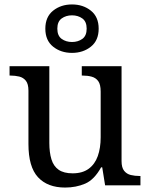

<svg xmlns="http://www.w3.org/2000/svg" viewBox="-20 -834 675 864"><path d="M273 10Q194 10 151 -36.5Q108 -83 108 -186V-426Q108 -456 96.5 -470.5Q85 -485 66.5 -489.5Q48 -494 26 -494H23V-536H202V-191Q202 -148 211.5 -117Q221 -86 244 -70Q267 -54 307 -54Q351 -54 379 -74.5Q407 -95 420 -131.5Q433 -168 433 -216V-422Q433 -454 422 -469Q411 -484 392.5 -489Q374 -494 351 -494H348V-536H527V-109Q527 -80 538.5 -65.5Q550 -51 568.5 -46.5Q587 -42 609 -42H612V0H453L440 -81H435Q404 -25 363 -7.5Q322 10 273 10ZM304 -596Q254 -596 219 -624Q184 -652 184 -705Q184 -758 219 -786Q254 -814 304 -814Q354 -814 389 -786Q424 -758 424 -705Q424 -652 389 -624Q354 -596 304 -596ZM304 -645Q331 -645 350.5 -659Q370 -673 370 -705Q370 -737 350.5 -751Q331 -765 304 -765Q277 -765 257.5 -751Q238 -737 238 -705Q238 -673 257.5 -659Q277 -645 304 -645Z"/></svg>

Font: Noto Serif Sinhala
Style: Regular
Weight: 400
Designer: Jelle Bosma - Monotype Design Team
Foundry: Monotype Imaging Inc.
Version: Version 2.006